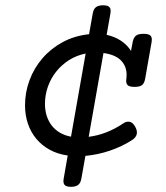

<svg xmlns="http://www.w3.org/2000/svg" viewBox="-20 -661 640 742"><path d="M457 -184.6Q468.3 -192.4 480.5 -190.4Q492.7 -188.5 502.4 -171.4Q520.5 -139.2 490.2 -119.6Q451.7 -94.7 405 -78.9Q358.4 -63 310.1 -58.6L294.4 29.3Q291.5 46.4 282 53.7Q272.5 61 254.4 61Q236.3 61 229.7 53.7Q223.1 46.4 226.1 29.3L241.7 -60.1Q202.6 -65.4 172.1 -82.3Q141.6 -99.1 120.4 -124.5Q99.1 -149.9 87.9 -182.9Q76.7 -215.8 76.7 -253.9Q76.7 -304.2 94.2 -351.3Q111.8 -398.4 144.3 -436Q176.8 -473.6 222.4 -498.3Q268.1 -522.9 324.2 -528.8L338.4 -608.9Q341.3 -626 350.8 -633.3Q360.4 -640.6 378.4 -640.6Q396.5 -640.6 403.1 -633.3Q409.7 -626 406.7 -608.9L392.1 -526.4Q423.3 -519.5 447.3 -503.7Q471.2 -487.8 486.3 -464.4L492.7 -498.5Q496.1 -515.6 505.1 -522.9Q514.2 -530.3 534.7 -530.3Q555.2 -530.3 562 -522.9Q568.8 -515.6 565.9 -498.5L541 -356.9Q538.1 -339.8 529.3 -332.5Q520.5 -325.2 500 -325.2Q479.5 -325.2 472.7 -332.5Q465.8 -339.8 468.3 -356.9Q473.6 -396 451.9 -422.6Q430.2 -449.2 379.9 -456.1L322.8 -132.3Q357.9 -136.7 391.6 -149.9Q425.3 -163.1 457 -184.6ZM153.8 -259.3Q153.8 -234.4 160.6 -213.1Q167.5 -191.9 180.2 -175.5Q192.9 -159.2 211.7 -148.2Q230.5 -137.2 254.4 -132.8L311 -454.1Q276.4 -447.3 247.6 -429.2Q218.8 -411.1 197.8 -385Q176.8 -358.9 165.3 -326.7Q153.8 -294.4 153.8 -259.3Z"/></svg>

Font: Courier Prime
Style: Italic
Weight: 400
Monospace: yes
Designer: Alan Dague-Greene
Foundry: Quote-Unquote Apps
Version: Version 1.202